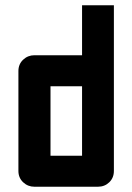

<svg xmlns="http://www.w3.org/2000/svg" viewBox="-20 -710 503 730"><path d="M111 0Q86 0 68 -17Q50 -34 50 -60V-440Q50 -466 68 -483Q86 -500 111 -500H292V-690H413V-60Q413 -34 395.5 -17Q378 0 352 0ZM172 -118H292V-382H172Z"/></svg>

Font: Tschichold
Style: Bold
Weight: 700
Designer: Peter Wiegel
Foundry: Peter Wiegel
Version: Version 1.000; ttfautohint (v1.3)